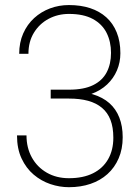

<svg xmlns="http://www.w3.org/2000/svg" viewBox="-20 -741 562 771"><path d="M259.3 -349.6H183.6V-380.9H257.3Q316.9 -380.9 354 -399.2Q391.1 -417.5 408.4 -450.7Q425.8 -483.9 425.8 -528.8Q425.8 -573.7 408 -609.1Q390.1 -644.5 352.8 -664.8Q315.4 -685.1 256.8 -685.1Q212.4 -685.1 175.5 -665.5Q138.7 -646 116.5 -610.1Q94.2 -574.2 94.2 -524.9H57.1Q57.1 -570.3 73.2 -606.7Q89.4 -643.1 117.2 -668.5Q145 -693.8 180.9 -707.3Q216.8 -720.7 256.8 -720.7Q304.2 -720.7 342 -708.3Q379.9 -695.8 407 -671.4Q434.1 -647 448.7 -610.8Q463.4 -574.7 463.4 -527.3Q463.4 -490.7 449.7 -458.5Q436 -426.3 410.2 -401.9Q384.3 -377.4 346.2 -363.5Q308.1 -349.6 259.3 -349.6ZM183.6 -374.5H259.3Q313 -374.5 353 -362.3Q393.1 -350.1 419.4 -326.7Q445.8 -303.2 459.2 -268.8Q472.7 -234.4 472.7 -189.9Q472.7 -142.6 456.5 -105.2Q440.4 -67.9 411.6 -42Q382.8 -16.1 343.5 -2.7Q304.2 10.7 256.8 10.7Q219.2 10.7 182.4 -1.7Q145.5 -14.2 115.2 -39.8Q85 -65.4 66.7 -104.5Q48.3 -143.6 48.3 -197.3H86.4Q86.4 -147.5 107.9 -108.6Q129.4 -69.8 168 -47.6Q206.5 -25.4 256.8 -25.4Q314 -25.4 353.5 -45.2Q393.1 -64.9 414.1 -101.6Q435.1 -138.2 435.1 -188Q435.1 -230 423.6 -259.5Q412.1 -289.1 389.4 -308.1Q366.7 -327.1 333.7 -336.2Q300.8 -345.2 257.3 -345.2H183.6Z"/></svg>

Font: Roboto Condensed ExtraLight
Style: Regular
Weight: 250
Designer: Christian Robertson
Foundry: Google
Version: Version 3.008; 2023